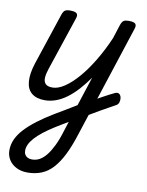

<svg xmlns="http://www.w3.org/2000/svg" viewBox="-101 -586 842 1097"><g transform="rotate(10 320.0 -38.0)"><path d="M406 -16Q426 -29 446 -40.5Q466 -52 484 -61.5Q502 -71 518.5 -80Q535 -89 549 -95Q565 -102 574 -95Q583 -88 585.5 -74.5Q588 -61 584 -48Q580 -35 569 -29Q549 -18 527.5 -6Q506 6 484 18.5Q462 31 439.5 44.5Q417 58 394 72ZM135 439Q99 439 71 425Q43 411 27.5 386.5Q12 362 12 331Q12 297 26.5 266Q41 235 68.5 205.5Q96 176 135.5 146Q175 116 226 85Q257 67 288.5 48Q320 29 351 10L406 -159Q377 -118 347.5 -85.5Q318 -53 286.5 -30Q255 -7 223.5 4Q192 15 161 15Q112 15 84.5 -8Q57 -31 53.5 -75.5Q50 -120 70 -182L170 -483Q177 -503 186.5 -509Q196 -515 215 -515Q246 -515 254.5 -505.5Q263 -496 256 -476L152 -165Q142 -136 140.5 -113Q139 -90 151 -77Q163 -64 192 -64Q224 -64 261.5 -89Q299 -114 338 -159Q377 -204 414.5 -266Q452 -328 484 -402L510 -483Q517 -503 526.5 -509Q536 -515 555 -515Q586 -515 594.5 -505.5Q603 -496 596 -476L385 171Q362 244 336.5 295Q311 346 281.5 378Q252 410 215.5 424.5Q179 439 135 439ZM148 361Q172 361 192.5 349.5Q213 338 231.5 314.5Q250 291 267.5 255Q285 219 300 169L318 113Q301 123 283 134Q265 145 247 156Q210 179 182 201Q154 223 136 243Q118 263 109.5 281.5Q101 300 101 317Q101 331 106.5 340.5Q112 350 122.5 355.5Q133 361 148 361Z"/></g></svg>

Font: Playwrite DE LA
Style: Regular
Weight: 400
Designer: Veronika Burian, José Scaglione
Foundry: TypeTogether
Version: Version 1.002